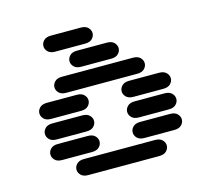

<svg xmlns="http://www.w3.org/2000/svg" viewBox="-117 -1000 1234 1127"><g transform="rotate(-15 500.0 -437.0)"><path d="M284.2 -13.7Q254.9 -13.7 240.2 -28.8Q225.6 -43.9 225.6 -62.5Q225.6 -81.1 240.2 -96.2Q254.9 -111.3 284.2 -111.3H715.8Q745.1 -111.3 759.8 -96.2Q774.4 -81.1 774.4 -62.5Q774.4 -43.9 759.8 -28.8Q745.1 -13.7 715.8 -13.7ZM159.2 -138.7Q129.9 -138.7 115.2 -153.8Q100.6 -168.9 100.6 -187.5Q100.6 -206.1 115.2 -221.2Q129.9 -236.3 159.2 -236.3H340.8Q370.1 -236.3 384.8 -221.2Q399.4 -206.1 399.4 -187.5Q399.4 -168.9 384.8 -153.8Q370.1 -138.7 340.8 -138.7ZM659.2 -138.7Q629.9 -138.7 615.2 -153.8Q600.6 -168.9 600.6 -187.5Q600.6 -206.1 615.2 -221.2Q629.9 -236.3 659.2 -236.3H840.8Q870.1 -236.3 884.8 -221.2Q899.4 -206.1 899.4 -187.5Q899.4 -168.9 884.8 -153.8Q870.1 -138.7 840.8 -138.7ZM159.2 -263.7Q129.9 -263.7 115.2 -278.8Q100.6 -293.9 100.6 -312.5Q100.6 -331.1 115.2 -346.2Q129.9 -361.3 159.2 -361.3H340.8Q370.1 -361.3 384.8 -346.2Q399.4 -331.1 399.4 -312.5Q399.4 -293.9 384.8 -278.8Q370.1 -263.7 340.8 -263.7ZM659.2 -263.7Q629.9 -263.7 615.2 -278.8Q600.6 -293.9 600.6 -312.5Q600.6 -331.1 615.2 -346.2Q629.9 -361.3 659.2 -361.3H840.8Q870.1 -361.3 884.8 -346.2Q899.4 -331.1 899.4 -312.5Q899.4 -293.9 884.8 -278.8Q870.1 -263.7 840.8 -263.7ZM159.2 -388.7Q129.9 -388.7 115.2 -403.8Q100.6 -418.9 100.6 -437.5Q100.6 -456.1 115.2 -471.2Q129.9 -486.3 159.2 -486.3H340.8Q370.1 -486.3 384.8 -471.2Q399.4 -456.1 399.4 -437.5Q399.4 -418.9 384.8 -403.8Q370.1 -388.7 340.8 -388.7ZM659.2 -388.7Q629.9 -388.7 615.2 -403.8Q600.6 -418.9 600.6 -437.5Q600.6 -456.1 615.2 -471.2Q629.9 -486.3 659.2 -486.3H840.8Q870.1 -486.3 884.8 -471.2Q899.4 -456.1 899.4 -437.5Q899.4 -418.9 884.8 -403.8Q870.1 -388.7 840.8 -388.7ZM284.2 -513.7Q254.9 -513.7 240.2 -528.8Q225.6 -543.9 225.6 -562.5Q225.6 -581.1 240.2 -596.2Q254.9 -611.3 284.2 -611.3H715.8Q745.1 -611.3 759.8 -596.2Q774.4 -581.1 774.4 -562.5Q774.4 -543.9 759.8 -528.8Q745.1 -513.7 715.8 -513.7ZM409.2 -638.7Q379.9 -638.7 365.2 -653.8Q350.6 -668.9 350.6 -687.5Q350.6 -706.1 365.2 -721.2Q379.9 -736.3 409.2 -736.3H590.8Q620.1 -736.3 634.8 -721.2Q649.4 -706.1 649.4 -687.5Q649.4 -668.9 634.8 -653.8Q620.1 -638.7 590.8 -638.7ZM284.2 -763.7Q254.9 -763.7 240.2 -778.8Q225.6 -793.9 225.6 -812.5Q225.6 -831.1 240.2 -846.2Q254.9 -861.3 284.2 -861.3H465.8Q495.1 -861.3 509.8 -846.2Q524.4 -831.1 524.4 -812.5Q524.4 -793.9 509.8 -778.8Q495.1 -763.7 465.8 -763.7Z"/></g></svg>

Font: Sixtyfour Normal
Style: Regular
Weight: 400
Monospace: yes
Designer: Jens Kutilek
Foundry: Jens Kutilek
Version: Version 2.000